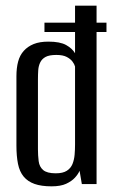

<svg xmlns="http://www.w3.org/2000/svg" viewBox="-20 -650 403 678"><path d="M137 -537V-570H356V-537ZM162 8Q126 8 102 -0.5Q78 -9 63.5 -26.5Q49 -44 43.5 -71.5Q38 -99 38 -136V-381Q38 -410 44 -432.5Q50 -455 64 -470.5Q78 -486 99 -494.5Q120 -503 151 -503Q192 -503 213.5 -491Q235 -479 245 -462V-630H321V0H269L261 -47Q256 -35 244.5 -22.5Q233 -10 213.5 -1Q194 8 162 8ZM177 -38Q202 -38 216 -47Q230 -56 236 -71Q242 -86 243.5 -104Q245 -122 245 -140V-415Q243 -423 236 -432.5Q229 -442 215.5 -449Q202 -456 179 -456Q154 -456 141 -449Q128 -442 122 -429.5Q116 -417 115 -402Q114 -387 114 -370V-123Q114 -101 116.5 -81Q119 -61 132.5 -49.5Q146 -38 177 -38Z"/></svg>

Font: Alumni Sans Thin Medium
Style: Regular
Weight: 500
Version: Version 1.018